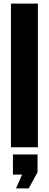

<svg xmlns="http://www.w3.org/2000/svg" viewBox="-20 -820 272 1069"><path d="M41 0V-800H191V0ZM69 229 103 152H52V40H189V139L140 229Z"/></svg>

Font: Big Shoulders Stencil Display Black
Style: Regular
Weight: 900
Designer: Patric King
Foundry: XO Type Co
Version: Version 1.000